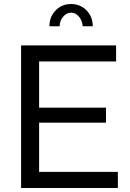

<svg xmlns="http://www.w3.org/2000/svg" viewBox="-20 -936 645 956"><path d="M276.9 -805.2H226.1Q226.1 -852.5 257.1 -884.3Q288.1 -916 334 -916Q379.9 -916 410.9 -884.3Q441.9 -852.5 441.9 -805.2H392.1Q389.2 -834.5 372.6 -853.8Q356 -873 334 -873Q311.5 -873 294.2 -852.5Q276.9 -832 276.9 -805.2ZM566.9 -80.1V0H85V-710H558.1V-629.9H174.8V-399.9H507.8V-325.2H174.8V-80.1Z"/></svg>

Font: Rawline Medium
Style: Regular
Weight: 500
Designer: Matt McInerney, Pablo Impallari, Rodrigo Fuenzalida
Foundry: Matt McInerney, Pablo Impallari, Rodrigo Fuenzalida
Version: Version 4.020;PS 004.020;hotconv 1.0.88;makeotf.lib2.5.64775